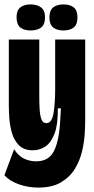

<svg xmlns="http://www.w3.org/2000/svg" viewBox="-20 -707 426 870"><path d="M154 143Q107 143 65 128Q23 113 0 87L44 -31Q62 -2 87.5 11Q113 24 144 24Q199 24 222.5 -19Q246 -62 252 -147L256 -216H242Q243 -144 227.5 -102.5Q212 -61 186 -43.5Q160 -26 129 -26Q88 -26 65.5 -49Q43 -72 33.5 -106.5Q24 -141 22 -175Q20 -209 20 -231V-528H158V-270Q158 -241 159.5 -213Q161 -185 167.5 -167Q174 -149 190 -149Q215 -149 222.5 -194Q230 -239 230 -306V-528H366V-160Q366 -139 364 -102.5Q362 -66 352.5 -24Q343 18 320.5 56Q298 94 257.5 118.5Q217 143 154 143ZM268 -569Q238 -569 221 -582.5Q204 -596 204 -628Q204 -660 221 -673.5Q238 -687 268 -687Q297 -687 314 -673.5Q331 -660 331 -628Q331 -596 314 -582.5Q297 -569 268 -569ZM118 -569Q89 -569 72 -582.5Q55 -596 55 -629Q55 -660 72 -673.5Q89 -687 118 -687Q148 -687 166 -673.5Q184 -660 184 -629Q184 -596 166.5 -582.5Q149 -569 118 -569Z"/></svg>

Font: Bricolage Grotesque 48pt Condensed Bricolage Grotesque 48pt Condensed Regular
Style: Bold
Weight: 700
Width: 3
Designer: Mathieu Triay
Foundry: Atelier Triay
Version: Version 1.000; ttfautohint (v1.8.4.7-5d5b);gftools[0.9.32]